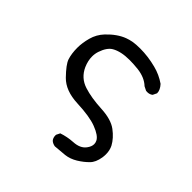

<svg xmlns="http://www.w3.org/2000/svg" viewBox="-142 -533 785 785"><g transform="rotate(45 250.0 -141.0)"><path d="M448.2 -1Q448.2 -23.9 439 -42Q423.8 -70.3 392.8 -93.5Q361.8 -116.7 302.2 -119.6Q242.7 -122.6 200.2 -136.2Q155.8 -150.4 136.2 -193.8Q125 -219.7 125 -244.1Q125 -259.8 129.9 -274.9Q142.6 -312.5 164.6 -325.2Q194.3 -342.3 244.1 -342.3Q266.1 -342.3 293.5 -339.4Q337.4 -334 362.8 -309.6L380.4 -300.8Q384.3 -300.3 387.7 -300.3Q401.4 -300.3 411.1 -308.1L419.4 -325.2Q419.4 -326.2 419.4 -326.7Q419.4 -343.8 402.3 -362.8Q370.6 -384.8 334 -394Q287.1 -406.2 241.2 -406.2Q217.3 -406.2 200.7 -403.3Q184.1 -400.4 171.4 -395.5Q133.3 -381.3 97.7 -343.8Q74.7 -319.3 65.9 -287.1Q57.1 -254.9 57.1 -226.6Q57.1 -192.9 65.4 -167.5Q72.8 -145.5 110.8 -106.4Q147.9 -68.8 217.8 -65.9Q291.5 -63 330.6 -47.9Q371.6 -32.2 380.9 -12.7Q384.8 -4.9 384.8 3.4Q384.8 17.6 373.5 32.7Q356.4 56.2 317.9 58.1Q285.2 60.1 255.4 70.3L247.6 85.9Q247.1 87.9 247.1 89.8Q247.1 104.5 255.4 113.8Q264.6 121.6 277.3 123.5Q305.2 121.6 332 118.7Q357.9 115.7 382.3 100.8Q406.7 85.9 424.3 67.9Q441.4 51.3 446.8 17.6Q448.2 7.8 448.2 -1Z"/></g></svg>

Font: Bakudai
Style: ExtraLight
Weight: 200
Version: Version 1.48